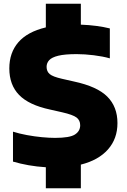

<svg xmlns="http://www.w3.org/2000/svg" viewBox="-20 -880 674 1020"><path d="M223.5 120V8.5Q176.5 5.5 132.2 -2.2Q88 -10 49 -21.5V-180.5Q82 -170 122.5 -162.5Q163 -155 202.8 -151.2Q242.5 -147.5 272.5 -147.5Q350.5 -147.5 378.2 -165.5Q406 -183.5 406 -214.5Q406 -241 386.5 -255.8Q367 -270.5 310 -283.5L246 -298Q133.5 -322 81.5 -375.5Q29.5 -429 29.5 -516.5Q29.5 -600 77.5 -655.5Q125.5 -711 223.5 -734.5V-860H409.5V-749Q453 -747.5 492.2 -742.2Q531.5 -737 563.5 -729V-570Q526.5 -580.5 478.2 -586.5Q430 -592.5 387 -592.5Q324.5 -592.5 289.8 -584Q255 -575.5 241.2 -560.2Q227.5 -545 227.5 -525Q227.5 -500.5 244 -486.5Q260.5 -472.5 309 -461.5L373 -447Q496.5 -420.5 550.2 -366.5Q604 -312.5 604 -226Q604 -143 553.5 -86Q503 -29 409.5 -5.5V120Z"/></svg>

Font: Encode Sans SemiExpanded SemiExpanded ExtraBold
Style: Regular
Weight: 800
Width: 6
Designer: Multiple Designers
Foundry: Impallari Type
Version: Version 3.000; ttfautohint (v1.8.3) -l 8 -r 50 -G 200 -x 14 